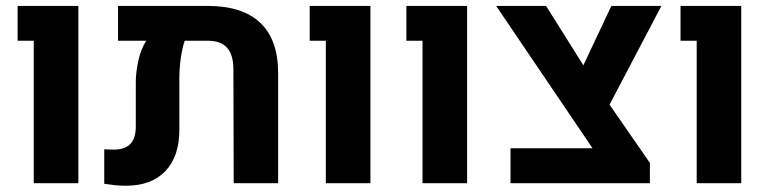

<svg xmlns="http://www.w3.org/2000/svg" viewBox="-20 -604 2544 633"><path d="M91.3 0V-469.7H38.1V-584.5H238.3V0Z M664.6 -584.5Q779.3 -584.5 838.1 -528.8Q897 -473.1 897 -362.8V0H750.5L749.5 -375Q749.5 -422.9 728.8 -446.3Q708 -469.7 665 -469.7H588.9Q580.1 -442.9 575.7 -409.7Q571.3 -376.5 571.3 -346.7V-176.3Q571.3 -87.9 525.1 -39.8Q479 8.3 396 8.3Q376 8.3 359.4 6.6Q342.8 4.9 323.7 2V-111.8Q331.5 -111.3 339.8 -111.1Q348.1 -110.8 356 -110.8Q391.6 -110.8 409.7 -129.4Q427.7 -147.9 427.7 -187.5V-333.5Q427.7 -364.3 436 -403.3Q444.3 -442.4 462.4 -469.7H369.1V-584.5Z M1054.2 0V-469.7H1001V-584.5H1201.2V0Z M1373 0V-469.7H1319.8V-584.5H1520V0Z M1663.1 0V-115.2H1933.6L1615.7 -584.5H1780.3L1938 -333.5L2122.6 -66.9V0ZM1969.2 -220.2 1878.9 -336.9 1995.6 -584.5H2160.6Z M2276.9 0V-469.7H2223.6V-584.5H2423.8V0Z"/></svg>

Font: Heebo
Style: Bold
Weight: 700
Designer: Oded Ezer
Foundry: Ezer Type House
Version: Version 3.100